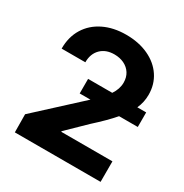

<svg xmlns="http://www.w3.org/2000/svg" viewBox="-166 -849 941 981"><g transform="rotate(30 305.0 -358.5)"><path d="M54.7 -106.4 306.6 -337.9H243.2V-423.8H385.7Q410.2 -460 410.2 -498Q410.2 -528.8 395.8 -551.8Q381.3 -574.7 355.7 -587.2Q330.1 -599.6 297.9 -599.6Q248 -599.6 218.3 -570.1Q188.5 -540.5 188.5 -490.2H48.8Q48.3 -558.6 79.8 -609.9Q111.3 -661.1 168.5 -689Q225.6 -716.8 299.8 -716.8Q374.5 -716.8 431.6 -690.2Q488.8 -663.6 520.3 -616.2Q551.8 -568.8 551.8 -507.8Q551.8 -463.4 533.7 -423.8H585.9V-337.9H475.6Q436 -291.5 367.2 -229.5L259.8 -125V-121.1H561.5V0H55.7Z"/></g></svg>

Font: Pretendard JP
Style: Bold
Weight: 700
Designer: Base glyphs from Inter by Rasmus Andersson; Hangeul glyphs from Noto Sans CJK(Source Han Sans) by Jang Soo-young and Kan
Foundry: Kil Hyung-jin
Version: Version 1.309